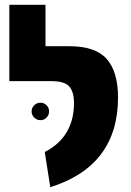

<svg xmlns="http://www.w3.org/2000/svg" viewBox="-20 -763 547 802"><path d="M190 19 167 -128Q289 -191 289 -333Q289 -379 269.5 -401.5Q250 -424 196 -424H19V-743H170V-570H269Q379 -570 426 -516.5Q473 -463 473 -356Q473 -70 190 19ZM112 -297Q112 -313 123 -323.5Q134 -334 149 -334Q164 -334 174.5 -323.5Q185 -313 185 -297Q185 -283 174.5 -272Q164 -261 149 -261Q134 -261 123 -272Q112 -283 112 -297Z"/></svg>

Font: FiraGO ExtraBold
Style: Regular
Weight: 800
Designer: bBox Type
Foundry: bBox Type GmbH
Version: Version 1.001;PS 001.001;hotconv 1.0.88;makeotf.lib2.5.64775